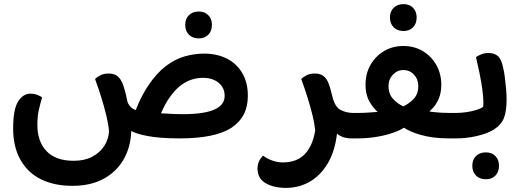

<svg xmlns="http://www.w3.org/2000/svg" viewBox="-20 -674 2539 935"><path d="M511 -35Q508 -69 498 -110.5Q488 -152 474 -197.5Q460 -243 443 -289Q452 -299 469 -307.5Q486 -316 510 -316Q540 -316 557.5 -298.5Q575 -281 587 -237Q595 -209 600 -181Q607 -158 625 -146Q631 -142 641 -138Q669 -209 703 -259Q743 -318 787.5 -352Q832 -386 879.5 -399.5Q927 -413 974 -413Q1035 -413 1083 -389.5Q1131 -366 1159 -319.5Q1187 -273 1187 -207Q1187 -105 1108 -52.5Q1029 0 854 0Q757 0 697 -12Q648 -21 619 -36Q619 -36 619 -35Q617 40 583 100.5Q549 161 486 196Q423 231 332 231Q244 231 179.5 199Q115 167 79.5 104Q44 41 44 -49Q44 -141 68 -179.5Q92 -218 129 -218Q146 -218 160.5 -212.5Q175 -207 185 -200Q175 -165 168.5 -136Q162 -107 162 -66Q162 16 207 62.5Q252 109 339 109Q391 109 428.5 89.5Q466 70 487.5 37Q509 4 511 -35ZM871 -118Q972 -118 1023 -140Q1074 -162 1074 -207Q1074 -247 1044.5 -271Q1015 -295 968 -295Q943 -295 915.5 -287Q888 -279 859.5 -257.5Q831 -236 805 -198Q783 -167 764 -122Q776 -121 789 -121Q825 -118 871 -118ZM948 -487Q918 -487 900 -505Q882 -523 882 -553Q882 -582 900 -600Q918 -618 948 -618Q977 -618 994.5 -600Q1012 -582 1012 -553Q1012 -523 994.5 -505Q977 -487 948 -487Z M1515 -39Q1512 -71 1502 -112Q1492 -153 1478 -198Q1464 -243 1447 -289Q1456 -299 1473 -307.5Q1490 -316 1514 -316Q1544 -316 1561.5 -298.5Q1579 -281 1590 -237Q1596 -214 1602 -191Q1615 -150 1640 -138Q1667 -124 1701 -124H1708Q1714 -113 1718 -97.5Q1722 -82 1722 -62Q1722 -42 1718 -26Q1714 -10 1708 0H1692Q1649 0 1621 -23Q1612 55 1582 111Q1548 174 1494 207.5Q1440 241 1372 241Q1313 241 1273.5 218Q1234 195 1234 146Q1234 127 1242 110.5Q1250 94 1261 84Q1281 99 1306.5 108Q1332 117 1356 117Q1426 117 1464.5 76.5Q1503 36 1515 -39Z M1692 0V-124H1726Q1751 -124 1776 -126Q1799 -127 1819 -129Q1801 -145 1785 -170Q1760 -207 1760 -261Q1760 -316 1784.5 -358.5Q1809 -401 1850.5 -425.5Q1892 -450 1944 -450Q1997 -450 2038.5 -425.5Q2080 -401 2104.5 -358Q2129 -315 2129 -261Q2129 -223 2117 -194.5Q2105 -166 2088 -148Q2079 -138 2071 -131Q2083 -129 2095 -128Q2127 -124 2172 -124H2196Q2203 -113 2207 -97.5Q2211 -82 2211 -62Q2211 -42 2207 -26Q2203 -10 2196 0H2166Q2089 0 2029 -17Q1982 -30 1947 -52Q1928 -40 1904 -31Q1864 -16 1816.5 -8Q1769 0 1719 0ZM1944 -156Q1972 -169 1994.5 -192.5Q2017 -216 2017 -255Q2017 -288 1996 -310.5Q1975 -333 1944 -333Q1915 -333 1893.5 -310.5Q1872 -288 1872 -255Q1872 -216 1894.5 -192Q1917 -168 1944 -156ZM1945 -523Q1915 -523 1897 -541Q1879 -559 1879 -589Q1879 -618 1897 -636Q1915 -654 1945 -654Q1974 -654 1991.5 -636Q2009 -618 2009 -589Q2009 -559 1991.5 -541Q1974 -523 1945 -523Z M2180 0V-124H2200Q2226 -124 2252.5 -128Q2279 -132 2301 -139Q2323 -146 2333 -154Q2334 -163 2334 -173Q2334 -200 2329 -237.5Q2324 -275 2315 -318.5Q2306 -362 2298 -396Q2308 -403 2324 -409.5Q2340 -416 2358 -416Q2387 -416 2404.5 -401Q2422 -386 2430 -345Q2435 -326 2438.5 -298Q2442 -270 2444.5 -241.5Q2447 -213 2447 -189Q2447 -134 2434.5 -100.5Q2422 -67 2385 -43Q2354 -24 2303.5 -12Q2253 0 2202 0ZM2346 199Q2316 199 2298 181Q2280 163 2280 133Q2280 104 2298 86Q2316 68 2346 68Q2375 68 2392.5 86Q2410 104 2410 133Q2410 163 2392.5 181Q2375 199 2346 199Z"/></svg>

Font: Baloo Bhaijaan 2 SemiBold
Style: Regular
Weight: 600
Designer: Sanskriti Dholi, Noopur Datye and Ek Type
Foundry: Ek Type
Version: Version 1.700